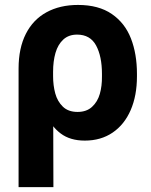

<svg xmlns="http://www.w3.org/2000/svg" viewBox="-20 -557 608 774"><path d="M294.5 -537.1Q377.6 -537.1 430.7 -500.6Q483.7 -464.2 507.9 -401.8Q532.1 -339.4 532.1 -259.1V-249.3Q532.1 -171.5 506.8 -113.2Q481.5 -54.8 434.1 -22.5Q386.6 9.8 321.8 9.8Q262.8 9.8 224.6 -18.9Q186.4 -47.6 164.7 -98.3Q143.1 -149 129.2 -224.2L194 -250.4Q194 -212.7 202.7 -180.6Q211.4 -148.4 233.3 -127.1Q255.2 -105.8 292.6 -105.8Q328.8 -105.8 351 -126.2Q373.3 -146.6 382.4 -178.5Q391.5 -210.3 391 -249.3V-259.1Q391 -330.1 367.3 -373.8Q343.6 -417.5 290.6 -417.5Q256.9 -417.5 235.2 -397.6Q213.5 -377.6 203.7 -343.9Q194 -310.2 194 -267.4L195.3 197.3H54.9V-280.2Q54.9 -362.7 84.1 -420.3Q113.3 -478 167.4 -507.5Q221.5 -537.1 294.5 -537.1Z"/></svg>

Font: WEMIX Pretendard Variable
Style: Regular
Weight: 400
Designer: Base glyphs from Inter by Rasmus Andersson; Hangeul glyphs from Noto Sans CJK(Source Han Sans) by Jang Soo-young and Kan
Foundry: Kil Hyung-jin
Version: Version 1.000;Glyphs 3.2 (3208)